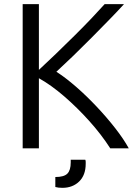

<svg xmlns="http://www.w3.org/2000/svg" viewBox="-20 -713 649 923"><path d="M89 0V-693H167V-377Q204 -411 248.5 -454Q293 -497 337.5 -541Q382 -585 420 -625Q458 -665 483 -693H576Q547 -661 506.5 -619.5Q466 -578 421 -532.5Q376 -487 332 -444.5Q288 -402 251 -368Q295 -340 345.5 -296Q396 -252 445 -200Q494 -148 534.5 -96Q575 -44 599 0H510Q467 -67 409 -131.5Q351 -196 288.5 -250Q226 -304 167 -337V0ZM280 190Q260 190 246 186V138Q288 138 304 121.5Q320 105 320 68V55H390Q392 59 392 65Q392 71 392 74Q392 129 360.5 159.5Q329 190 280 190Z"/></svg>

Font: Ubuntu Sans
Style: Regular
Weight: 400
Designer: Dalton Maag Ltd
Foundry: Dalton Maag Ltd
Version: Version 1.006; ttfautohint (v1.8.4.7-5d5b)